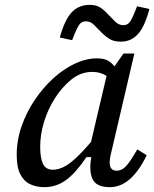

<svg xmlns="http://www.w3.org/2000/svg" viewBox="-20 -761 637 793"><path d="M146 -155Q146 -108 157.5 -84Q169 -60 199 -60Q217 -60 238 -69Q259 -78 287.5 -103Q316 -128 356 -175L420 -447Q396 -464 361 -464Q313 -464 274 -432Q235 -400 206 -354Q179 -312 162.5 -259.5Q146 -207 146 -155ZM434 12Q391 12 372 -7.5Q353 -27 353 -72Q353 -83 354.5 -93Q356 -103 357 -112H337Q294 -48 253.5 -18Q213 12 163 12Q131 12 105 0Q79 -12 64 -41Q49 -70 49 -121Q49 -181 69 -239Q89 -297 123 -347.5Q157 -398 199.5 -437Q242 -476 289 -498Q336 -520 381 -520Q407 -520 423 -512Q439 -504 453 -487L490 -540H535L448 -168Q441 -138 437 -121Q433 -104 433 -90Q433 -56 462 -56Q482 -56 499 -73Q516 -90 547 -144L586 -120Q522 12 434 12ZM227 -606Q247 -679 276 -710Q305 -741 351 -741Q376 -741 393 -730.5Q410 -720 423 -705Q442 -685 456.5 -671Q471 -657 490 -657Q507 -657 517.5 -672Q528 -687 546 -735L597 -724Q578 -651 549.5 -620Q521 -589 480 -589Q450 -589 432.5 -600Q415 -611 401 -625Q382 -644 368 -658.5Q354 -673 334 -673Q317 -673 306.5 -658Q296 -643 278 -595Z"/></svg>

Font: Source Serif 4 Caption
Style: Italic
Weight: 400
Italic angle: -12°
Designer: Frank Grießhammer
Foundry: Adobe Systems Incorporated
Version: Version 4.004;hotconv 1.0.117;makeotfexe 2.5.65602